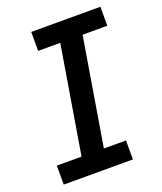

<svg xmlns="http://www.w3.org/2000/svg" viewBox="-136 -824 772 913"><g transform="rotate(-20 250.0 -367.5)"><path d="M28 0V-96H153L243 -639H131V-735H481V-639H356L266 -96H378V0Z"/></g></svg>

Font: Iosevka SS04
Style: Bold Italic
Weight: 700
Italic angle: -9°
Monospace: yes
Designer: Belleve Invis
Foundry: Belleve Invis
Version: Version 19.0.0; ttfautohint (v1.8.4)